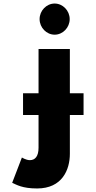

<svg xmlns="http://www.w3.org/2000/svg" viewBox="-20 -790 541 1085"><path d="M197.8 -513V-263H110.2V-140H197.8V45C197.8 93 178.8 115 148.8 115C126.8 115 103.8 100 103.8 100L48.8 243C73.8 254 105.8 275 189.8 275C330.8 275 374.8 170 374.8 79V-140H452.2V-263H374.8V-513ZM203.8 -682C203.8 -634 242.8 -594 288.8 -594C334.8 -594 373.8 -634 373.8 -682C373.8 -730 334.8 -770 288.8 -770C242.8 -770 203.8 -730 203.8 -682Z"/></svg>

Font: Sztylet
Style: Bd
Weight: 700
Foundry: Cannot Into Space Fonts, PlusOne Fonts
Version: Version 0.12